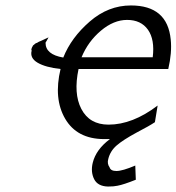

<svg xmlns="http://www.w3.org/2000/svg" viewBox="-20 -504 647 704"><path d="M96 -318Q94 -324 96 -326Q96 -327 97 -329.5Q98 -332 99 -333Q101 -338 102 -338Q106 -342 108 -343Q111 -346 116 -347Q122 -351 125 -352Q126 -352 130 -354L158 -367L152 -356Q151 -354 150 -352.5Q149 -351 148 -349.5Q147 -348 147 -347Q147 -304 212 -293Q241 -366 309 -425Q377 -484 460 -484Q594 -484 606 -359Q611 -311 597 -251H268Q249 -161 278 -105Q308 -47 378 -47Q466 -47 558 -117L548 -56Q529 -43 481 -18Q431 9 407.5 29.5Q384 50 377 79Q372 96 382 110Q386 123 407 123Q429 123 476 103L478 155Q433 173 411 177Q398 180 376 180Q338 179 325 152.5Q312 126 320 93Q332 44 383 6H360Q262 5 219 -68.5Q176 -142 202 -251Q147 -257 118 -274Q89 -291 96 -318ZM279 -294H540Q548 -359 522.5 -395Q497 -431 446 -431Q397 -431 350 -391.5Q303 -352 279 -294Z"/></svg>

Font: Coval
Style: ExtraLight Italic
Weight: 200
Foundry: Context Ltd
Version: Version 001.000